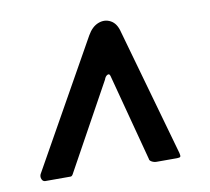

<svg xmlns="http://www.w3.org/2000/svg" viewBox="-55 -601 586 536"><g transform="rotate(-10 237.5 -333.5)"><path d="M263 -385Q261 -393 255 -390Q249 -387 246 -378L111 -133Q108 -128 104.5 -128Q101 -128 94 -128H33Q26 -128 23 -135Q20 -142 23 -149L224 -507Q237 -530 255.5 -537Q274 -544 290.5 -535Q307 -526 313 -501L415 -140Q417 -132 415.5 -129.5Q414 -127 406 -127H348Q341 -127 334.5 -130.5Q328 -134 328 -139Z"/></g></svg>

Font: Libre Franklin SemiBold
Style: Italic
Weight: 600
Italic angle: -8°
Designer: Pablo Impallari, Rodrigo Fuenzalida, Nhung Nguyen
Foundry: Impallari Type
Version: Version 3.000